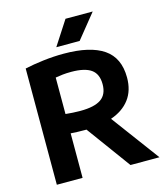

<svg xmlns="http://www.w3.org/2000/svg" viewBox="-135 -1050 994 1152"><g transform="rotate(-15 362.0 -474.0)"><path d="M73.5 0V-722Q125 -733.5 189 -741.2Q253 -749 316.5 -749Q480.5 -749 563.8 -692Q647 -635 647 -512.5Q647 -431.5 606.2 -377.8Q565.5 -324 490 -298L711 0H531L331 -273.5Q326 -273.5 321 -273.5Q297 -273.5 276.2 -274.2Q255.5 -275 233.5 -276.5V0ZM326 -391.5Q412.5 -391.5 453.8 -420Q495 -448.5 495 -512Q495 -575.5 455.2 -603.8Q415.5 -632 331.5 -632Q303 -632 279.2 -629.5Q255.5 -627 233.5 -623V-396.5Q257.5 -394 278.8 -392.8Q300 -391.5 326 -391.5ZM284 -798 381.5 -948.5H550.5L429 -798Z"/></g></svg>

Font: Encode Sans Semi Expanded
Style: Bold
Weight: 700
Width: 6
Designer: Multiple Designers
Foundry: Impallari Type
Version: Version 3.000; ttfautohint (v1.8.3) -l 8 -r 50 -G 200 -x 14 